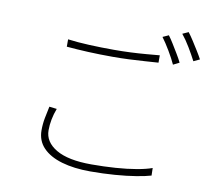

<svg xmlns="http://www.w3.org/2000/svg" viewBox="-89 -929 1178 1054"><g transform="rotate(10 500.0 -401.5)"><path d="M234 -671Q287 -664 353.5 -661Q420 -658 491 -658Q539 -658 584 -660Q629 -662 670 -665.5Q711 -669 745 -672V-631Q712 -629 670.5 -626Q629 -623 583 -621Q537 -619 491 -619Q419 -619 355 -622Q291 -625 234 -630ZM239 -284Q227 -253 221 -222Q215 -191 215 -161Q215 -96 282 -56.5Q349 -17 479 -17Q549 -17 613 -21.5Q677 -26 729 -35Q781 -44 814 -56L815 -14Q785 -5 733.5 3.5Q682 12 616.5 17Q551 22 479 22Q388 22 320 2Q252 -18 214.5 -57Q177 -96 177 -154Q177 -190 183.5 -223.5Q190 -257 197 -289ZM775 -789Q788 -772 803 -747.5Q818 -723 833.5 -697.5Q849 -672 859 -651L825 -634Q811 -665 787 -705.5Q763 -746 742 -774ZM879 -825Q893 -807 909 -782Q925 -757 940.5 -732Q956 -707 966 -688L932 -672Q915 -705 892 -743.5Q869 -782 846 -810Z"/></g></svg>

Font: Noto Sans KR ExtraLight
Style: Regular
Weight: 250
Designer: Ryoko NISHIZUKA  (kana, bopomofo & ideographs); Paul D. Hunt (Latin, Greek & Cyrillic); Sandoll Communications , Soo-you
Foundry: Adobe
Version: Version 2.004-H2;hotconv 1.0.118;makeotfexe 2.5.65603